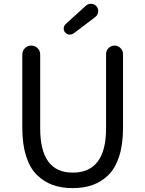

<svg xmlns="http://www.w3.org/2000/svg" viewBox="-20 -972 761 1005"><path d="M360.4 12.7Q301.8 12.7 255.9 -3.9Q210 -20.5 173.3 -56.2Q136.7 -91.8 116.7 -154.3Q96.7 -216.8 96.7 -302.7V-686.5Q96.7 -706.1 110.4 -719.7Q124 -733.4 143.6 -733.4Q163.1 -733.4 176.8 -719.7Q190.4 -706.1 190.4 -686.5V-299.8Q190.4 -68.4 360.4 -68.4Q535.2 -68.4 535.2 -299.8V-688.5Q535.2 -707 548.3 -720.2Q561.5 -733.4 579.6 -733.4Q597.7 -733.4 610.8 -720.2Q624 -707 624 -688.5V-302.7Q624 -216.8 604 -154.3Q584 -91.8 547.9 -56.2Q511.7 -20.5 465.3 -3.9Q418.9 12.7 360.4 12.7ZM365.2 -796.9Q356.4 -791 345.7 -791Q343.8 -791 341.8 -791Q329.1 -792 321.3 -801.8Q313.5 -810.5 313.5 -822.3Q313.5 -835.9 323.2 -845.7L428.7 -941.4Q440.4 -952.1 455.1 -952.1Q456.1 -952.1 458 -952.1Q474.6 -951.2 485.4 -938.5Q494.1 -927.7 494.1 -914.1Q494.1 -894.5 478.5 -882.8Z"/></svg>

Font: Gen Jyuu Gothic P Regular
Style: Regular
Weight: 400
Designer: [Source Han Sans]
Ryoko NISHIZUKA  (kana & ideographs); Paul D. Hunt (Latin, Greek & Cyrillic); Wenlong ZHANG  (bopomofo
Version: Version 1.002.20150607